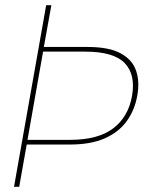

<svg xmlns="http://www.w3.org/2000/svg" viewBox="-20 -720 570 740"><path d="M34 0 158 -700H178L149 -539H317Q400 -539 445 -514.5Q490 -490 504.5 -447.5Q519 -405 509 -351Q499 -295 468 -252.5Q437 -210 383 -186.5Q329 -163 251 -163H83L54 0ZM86 -181H251Q358 -181 416.5 -225.5Q475 -270 489 -351Q503 -433 460.5 -477Q418 -521 308 -521H146Z"/></svg>

Font: DM Sans 16pt Thin
Style: Italic
Weight: 250
Italic angle: -10°
Version: Version 4.004;gftools[0.9.30]